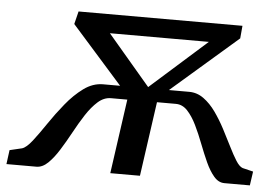

<svg xmlns="http://www.w3.org/2000/svg" viewBox="-102 -606 950 664"><g transform="rotate(5 373.0 -274.0)"><path d="M-57.5 0 -51 -49 -8.5 -59Q6.5 -63.5 26.8 -89.5Q47 -115.5 71.2 -151.5Q95.5 -187.5 123.8 -222.2Q152 -257 184 -280.5Q216 -304 251.5 -304H310.5L134 -503L145 -547.5H714L710 -503.5L480 -304H550.5Q578 -304 601 -287.2Q624 -270.5 643 -243.8Q662 -217 678 -186.5Q694 -156 708 -127.8Q722 -99.5 734 -80.5Q746 -61.5 757.5 -57.5L794.5 -48.5L787.5 0H699Q678.5 0 662.5 -18.8Q646.5 -37.5 633.2 -66.8Q620 -96 607.2 -129.2Q594.5 -162.5 580.2 -191.8Q566 -221 548.5 -239.8Q531 -258.5 508 -258.5H442.5L406 0H303L339.5 -258.5H283Q258.5 -258.5 237.5 -239.8Q216.5 -221 197.5 -191.8Q178.5 -162.5 160.5 -129.2Q142.5 -96 124.2 -66.8Q106 -37.5 86.8 -18.8Q67.5 0 46.5 0ZM407.5 -308 603 -482H259.5Z"/></g></svg>

Font: Merriweather 36pt
Style: Italic
Weight: 400
Italic angle: -7.8°
Version: Version 2.101